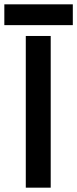

<svg xmlns="http://www.w3.org/2000/svg" viewBox="-36 -866 356 886"><path d="M83 -700H198V0H83ZM-16 -846H300V-750H-16Z"/></svg>

Font: Oak Sans SemiBold
Style: Regular
Weight: 600
Designer: Erik Kennedy, Walven
Foundry: Erik Kennedy, Walven
Version: Version 1.000